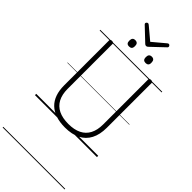

<svg xmlns="http://www.w3.org/2000/svg" viewBox="-571 -1515 2099 2099"><g transform="rotate(45 479.0 -465.5)"><path d="M481 19Q400 19 338 -2Q276 -23 234 -63.5Q192 -104 171 -164Q150 -224 150 -303V-996Q150 -1006 156 -1010.5Q162 -1015 176 -1015Q191 -1015 197.5 -1010.5Q204 -1006 204 -996V-301Q204 -214 235.5 -154.5Q267 -95 328.5 -65Q390 -35 481 -35Q570 -35 631 -65Q692 -95 723 -154.5Q754 -214 754 -301V-996Q754 -1006 760.5 -1010.5Q767 -1015 781 -1015Q808 -1015 808 -996V-303Q808 -198 770.5 -126Q733 -54 660.5 -17.5Q588 19 481 19ZM351 -1103Q329 -1103 318.5 -1114.5Q308 -1126 308 -1151Q308 -1177 318.5 -1189Q329 -1201 351 -1201Q373 -1201 384 -1189Q395 -1177 395 -1151Q395 -1126 384 -1114.5Q373 -1103 351 -1103ZM607 -1103Q585 -1103 574 -1114.5Q563 -1126 563 -1151Q563 -1177 574 -1189Q585 -1201 607 -1201Q628 -1201 639 -1189Q650 -1177 650 -1151Q651 -1126 639.5 -1114.5Q628 -1103 607 -1103ZM639 -1431Q647 -1431 654 -1423.5Q661 -1416 661 -1407Q661 -1405 660 -1402Q659 -1399 656 -1395L504 -1251Q498 -1246 493 -1242.5Q488 -1239 479 -1239Q470 -1239 464.5 -1242.5Q459 -1246 454 -1251L302 -1395Q298 -1399 297 -1402.5Q296 -1406 296 -1408Q296 -1417 304 -1424Q312 -1431 319 -1431Q324 -1431 327.5 -1428.5Q331 -1426 336 -1423L479 -1303L622 -1423Q626 -1426 630 -1428.5Q634 -1431 639 -1431ZM0 490H958V500H0ZM0 -20H958V0H0ZM0 -505H958V-500H0ZM0 -1010H958V-1000H0Z"/></g></svg>

Font: Playwrite ES Guides
Style: Regular
Weight: 400
Designer: Veronika Burian, José Scaglione
Foundry: TypeTogether
Version: Version 1.003